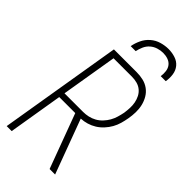

<svg xmlns="http://www.w3.org/2000/svg" viewBox="-293 -1020 1085 1085"><g transform="rotate(45 250.0 -477.5)"><path d="M13 0 135 -735H316Q344 -735 369.5 -729Q395 -723 415.5 -708Q436 -693 449 -671Q462 -649 468 -624Q474 -599 473.5 -571.5Q473 -544 468 -517Q464 -494 457.5 -471Q451 -448 439 -426.5Q427 -405 409.5 -386Q392 -367 371 -354Q350 -341 326.5 -334Q303 -327 279 -326L400 0H356L235 -326H107L53 0ZM113 -362H262Q282 -362 302.5 -366.5Q323 -371 342 -381.5Q361 -392 376.5 -408.5Q392 -425 402.5 -443.5Q413 -462 419 -482.5Q425 -503 429 -523Q432 -544 433 -565.5Q434 -587 430 -607Q426 -627 417 -644.5Q408 -662 393 -674.5Q378 -687 358 -692.5Q338 -698 316 -698H169ZM189 -815Q194 -843 207 -870.5Q220 -898 243 -918Q266 -938 295 -946.5Q324 -955 352 -955Q380 -955 406.5 -946.5Q433 -938 449.5 -918Q466 -898 470 -870.5Q474 -843 469 -815H429Q432 -835 429.5 -855.5Q427 -876 415.5 -890.5Q404 -905 385.5 -911.5Q367 -918 346 -918Q326 -918 305 -911.5Q284 -905 267.5 -890.5Q251 -876 242 -855.5Q233 -835 229 -815Z"/></g></svg>

Font: Iosevka SS04 XLt Obl
Style: Regular
Weight: 200
Italic angle: -9°
Monospace: yes
Designer: Belleve Invis
Foundry: Belleve Invis
Version: Version 19.0.0; ttfautohint (v1.8.4)